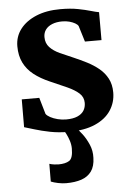

<svg xmlns="http://www.w3.org/2000/svg" viewBox="-56 -608 625 901"><g transform="rotate(-5 256.0 -158.0)"><path d="M251 11Q204.5 11 164.2 3Q124 -5 93.5 -14.5Q63 -24 45 -29L45.5 -160H128L150.5 -82.5Q156 -74 170.8 -66Q185.5 -58 205.2 -53Q225 -48 245 -48Q277.5 -48 298.2 -57Q319 -66 328.8 -81.8Q338.5 -97.5 338.5 -118Q338.5 -145 318.8 -163Q299 -181 264.5 -196.8Q230 -212.5 184.5 -232Q140.5 -251 109.8 -275.2Q79 -299.5 62.8 -332.5Q46.5 -365.5 46.5 -410Q46.5 -455.5 73.2 -490.5Q100 -525.5 148.5 -545.8Q197 -566 262.5 -566Q311 -566 345.5 -559.2Q380 -552.5 403.8 -545.5Q427.5 -538.5 442.5 -536V-404.5H364.5L341.5 -479.5Q337.5 -487 326.5 -493.2Q315.5 -499.5 300 -503.8Q284.5 -508 266 -508Q239 -508 218.8 -499.8Q198.5 -491.5 187.8 -476.8Q177 -462 177 -442Q177 -412.5 195 -393.5Q213 -374.5 242.2 -361.2Q271.5 -348 304.5 -334Q336 -320.5 366.8 -304.8Q397.5 -289 422 -268.8Q446.5 -248.5 461.2 -220.8Q476 -193 476 -155Q476 -108.5 451.2 -70.8Q426.5 -33 376.5 -11Q326.5 11 251 11ZM219 250Q201.5 250 181 245.8Q160.5 241.5 147.5 236L148 152.5Q158.5 156 171.2 157.5Q184 159 190.5 159Q223.5 159 241.5 147.5Q259.5 136 259.5 90.5Q259.5 72 253.5 53.2Q247.5 34.5 239.8 19.8Q232 5 226.5 -2L269.5 -6.5L289 -2Q300 7.5 316.2 29Q332.5 50.5 345.2 79.8Q358 109 356.5 142.5Q355.5 182.5 338.5 206Q321.5 229.5 291.2 239.8Q261 250 219 250Z"/></g></svg>

Font: Merriweather 24pt
Style: Bold
Weight: 700
Designer: Eben Sorkin
Foundry: Eben Sorkin
Version: Version 2.100